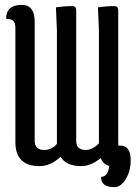

<svg xmlns="http://www.w3.org/2000/svg" viewBox="-20 -670 565 786"><path d="M331 -56Q358 -56 385 -83V-546L381 -640Q415 -645 448 -645Q464 -645 464 -628V-87Q464 -65 472 -55.5Q480 -46 501 -46Q502 -20 487 -5Q472 10 439 10Q406 10 392 -23Q353 10 312 10Q251 10 228 -28Q187 10 142 10Q43 10 43 -88V-555Q43 -576 34.5 -584.5Q26 -593 5 -593Q5 -650 69 -650Q122 -650 122 -581V-94Q122 -56 161 -56Q192 -56 213 -81V-546L209 -640Q243 -645 276 -645Q292 -645 292 -628V-94Q292 -56 331 -56ZM515 -14Q515 30 495 63Q475 96 448 96Q392 96 394 54Q429 54 429 -17Q429 -74 472 -74Q515 -74 515 -14Z"/></svg>

Font: el_Medula One
Style: Regular
Weight: 400
Designer: Luciano Vergara
Foundry: Luciano Vergara
Version: Version 1.002 August 17, 2020